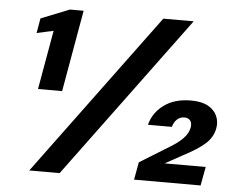

<svg xmlns="http://www.w3.org/2000/svg" viewBox="-51 -765 1025 825"><g transform="rotate(5 462.0 -352.0)"><path d="M111 -352 156 -607 84 -591 95 -655 218 -704H277L215 -352ZM104 0 621 -700H752L235 0ZM556 0 570 -76 703 -158Q734 -177 754 -198Q774 -219 779 -244Q782 -264 773.5 -274.5Q765 -285 749 -285Q730 -285 717 -273Q704 -261 698 -240H595Q608 -292 653.5 -326Q699 -360 771 -360Q817 -360 844.5 -344.5Q872 -329 883 -304Q894 -279 889 -251Q882 -212 850.5 -183.5Q819 -155 757 -123L681 -81H858L843 0Z"/></g></svg>

Font: DM Sans 24pt
Style: Bold Italic
Weight: 700
Italic angle: -10°
Designer: Colophon Foundry, Jonny Pinhorn
Foundry: Colophon Foundry
Version: Version 4.004;gftools[0.9.30]